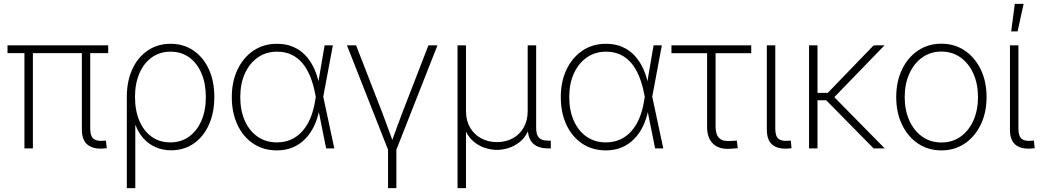

<svg xmlns="http://www.w3.org/2000/svg" viewBox="-20 -762 5348 986"><path d="M507.3 1Q455.6 3.9 428 -20.3Q400.4 -44.4 400.4 -96.7V-513.7H443.4V-101.6Q443.4 -63.5 459.7 -49.8Q476.1 -36.1 509.8 -39.1Q515.1 -39.6 517.6 -39.6Q520 -39.6 523.9 -40L528.3 -1Q523.9 -0.5 518.6 0Q513.2 0.5 507.3 1ZM105.5 0V-513.7H148.9V0ZM18.6 -489.3V-529.3H535.6V-489.3Z M631.3 204.1V-264.2Q631.3 -345.7 659.7 -407Q688 -468.3 738.8 -502.7Q789.6 -537.1 856 -537.1Q922.9 -537.1 973.4 -502.7Q1023.9 -468.3 1052.2 -407Q1080.6 -345.7 1080.6 -264.2Q1080.6 -182.6 1052.5 -120.8Q1024.4 -59.1 974.6 -24.7Q924.8 9.8 858.9 9.8Q813.5 9.8 777.1 -7.1Q740.7 -23.9 715.3 -53Q689.9 -82 676.8 -118.2H674.8V204.1ZM854.5 -30.8Q909.7 -30.8 950.7 -60.3Q991.7 -89.8 1014.4 -142.3Q1037.1 -194.8 1037.1 -264.2Q1037.1 -333 1014.6 -385.5Q992.2 -438 951.7 -467.3Q911.1 -496.6 856 -496.6Q800.3 -496.6 759.3 -467Q718.3 -437.5 695.8 -385Q673.3 -332.5 673.3 -264.2Q673.3 -194.8 695.6 -142.1Q717.8 -89.4 758.5 -60.1Q799.3 -30.8 854.5 -30.8Z M1401.9 10.3Q1332.5 10.3 1280.3 -24.7Q1228 -59.6 1199.2 -121.6Q1170.4 -183.6 1170.4 -263.7Q1170.4 -343.3 1200 -405Q1229.5 -466.8 1281.7 -502Q1334 -537.1 1402.3 -537.1Q1448.7 -537.1 1485.4 -521.5Q1522 -505.9 1548.6 -477.5Q1575.2 -449.2 1593 -410.6Q1610.8 -372.1 1619.6 -325.2H1633.8L1639.6 -267.6L1696.8 0H1654.8L1597.7 -284.7Q1588.4 -332 1572.3 -371.1Q1556.2 -410.2 1532.5 -438.2Q1508.8 -466.3 1476.6 -481.4Q1444.3 -496.6 1402.8 -496.6Q1346.7 -496.6 1304.2 -467Q1261.7 -437.5 1237.8 -385Q1213.9 -332.5 1213.9 -263.7Q1213.9 -194.3 1237.3 -141.8Q1260.7 -89.4 1303 -60.1Q1345.2 -30.8 1401.9 -30.8Q1441.9 -30.8 1474.4 -45.2Q1506.8 -59.6 1531.7 -87.2Q1556.6 -114.7 1573.2 -153.6Q1589.8 -192.4 1597.7 -240.7L1647 -529.3H1689.5L1639.6 -263.2L1634.3 -202.1H1620.6Q1611.8 -153.8 1593 -114.7Q1574.2 -75.7 1546.4 -47.6Q1518.6 -19.5 1482.4 -4.6Q1446.3 10.3 1401.9 10.3Z M1974.1 10.3 1761.7 -529.3H1808.6L1943.4 -182.6Q1958.5 -143.6 1972.4 -104.2Q1986.3 -64.9 2001 -26.4H1988.3Q2002.9 -64.9 2016.8 -104.2Q2030.8 -143.6 2045.9 -182.6L2180.2 -529.3H2226.6L2014.2 10.3ZM1972.7 204.1V-3.9H2015.6V204.1Z M2329.6 204.1V-529.3H2373V-191.4Q2373 -143.1 2393.8 -107.2Q2414.6 -71.3 2450.7 -51.8Q2486.8 -32.2 2532.2 -32.2Q2577.6 -32.2 2613.3 -51.8Q2648.9 -71.3 2669.4 -107.2Q2689.9 -143.1 2689.9 -191.4V-529.3H2733.4V-105Q2733.4 -69.3 2748 -54.4Q2762.7 -39.6 2795.9 -39.6H2808.6V0H2795.4Q2742.7 0 2716.6 -25.9Q2690.4 -51.8 2690.4 -105V-176.8H2709Q2709 -124 2691.9 -88.6Q2674.8 -53.2 2647.9 -32Q2621.1 -10.7 2590.1 -1.5Q2559.1 7.8 2531.7 7.8Q2504.4 7.8 2473.6 -1.5Q2442.9 -10.7 2415.8 -32Q2388.7 -53.2 2371.8 -88.6Q2355 -124 2355 -176.8H2373V204.1Z M3091.3 10.3Q3022 10.3 2969.7 -24.7Q2917.5 -59.6 2888.7 -121.6Q2859.9 -183.6 2859.9 -263.7Q2859.9 -343.3 2889.4 -405Q2918.9 -466.8 2971.2 -502Q3023.4 -537.1 3091.8 -537.1Q3138.2 -537.1 3174.8 -521.5Q3211.4 -505.9 3238 -477.5Q3264.6 -449.2 3282.5 -410.6Q3300.3 -372.1 3309.1 -325.2H3323.2L3329.1 -267.6L3386.2 0H3344.2L3287.1 -284.7Q3277.8 -332 3261.7 -371.1Q3245.6 -410.2 3221.9 -438.2Q3198.2 -466.3 3166 -481.4Q3133.8 -496.6 3092.3 -496.6Q3036.1 -496.6 2993.7 -467Q2951.2 -437.5 2927.2 -385Q2903.3 -332.5 2903.3 -263.7Q2903.3 -194.3 2926.8 -141.8Q2950.2 -89.4 2992.4 -60.1Q3034.7 -30.8 3091.3 -30.8Q3131.3 -30.8 3163.8 -45.2Q3196.3 -59.6 3221.2 -87.2Q3246.1 -114.7 3262.7 -153.6Q3279.3 -192.4 3287.1 -240.7L3336.4 -529.3H3378.9L3329.1 -263.2L3323.7 -202.1H3310.1Q3301.3 -153.8 3282.5 -114.7Q3263.7 -75.7 3235.8 -47.6Q3208 -19.5 3171.9 -4.6Q3135.7 10.3 3091.3 10.3Z M3729 2Q3672.4 5.9 3641.8 -23.9Q3611.3 -53.7 3611.3 -108.4V-488.8H3428.2V-529.3H3837.9V-488.8H3654.8V-111.3Q3654.8 -71.3 3673.3 -53Q3691.9 -34.7 3729.5 -38.1Q3737.8 -38.1 3746.8 -38.8Q3755.9 -39.6 3764.2 -40L3768.6 -1Q3759.3 0 3749.3 0.7Q3739.3 1.5 3729 2Z M4024.9 1Q3972.2 3.9 3945.1 -19.8Q3918 -43.5 3918 -96.7V-529.3H3961.4V-101.6Q3961.4 -63 3977.3 -49.6Q3993.2 -36.1 4027.3 -39.1Q4031.7 -39.6 4034.7 -39.6Q4037.6 -39.6 4041 -40L4044.9 -1Q4041 -0.5 4035.6 0Q4030.3 0.5 4024.9 1Z M4178.2 -529.3V0H4134.8V-529.3ZM4522.5 -529.3 4249 -247.1H4157.2V-285.2H4231L4466.8 -529.3ZM4466.3 0 4216.3 -253.9 4248.5 -279.3 4523.4 0Z M4814.5 10.3Q4746.6 10.3 4694.1 -25.1Q4641.6 -60.5 4612.1 -122.3Q4582.5 -184.1 4582.5 -263.2Q4582.5 -343.3 4612.1 -405Q4641.6 -466.8 4694.1 -502.2Q4746.6 -537.6 4814.5 -537.6Q4882.3 -537.6 4934.6 -502.2Q4986.8 -466.8 5016.6 -405Q5046.4 -343.3 5046.4 -263.2Q5046.4 -184.1 5016.6 -122.3Q4986.8 -60.5 4934.8 -25.1Q4882.8 10.3 4814.5 10.3ZM4814.5 -30.3Q4871.1 -30.3 4913.3 -60.5Q4955.6 -90.8 4979 -143.6Q5002.4 -196.3 5002.4 -263.2Q5002.4 -330.6 4979 -383.3Q4955.6 -436 4913.3 -466.6Q4871.1 -497.1 4814.5 -497.1Q4758.3 -497.1 4715.8 -466.6Q4673.3 -436 4649.7 -383.3Q4626 -330.6 4626 -263.2Q4626 -196.3 4649.7 -143.6Q4673.3 -90.8 4715.8 -60.5Q4758.3 -30.3 4814.5 -30.3Z M5273.4 1Q5220.7 3.9 5193.6 -19.8Q5166.5 -43.5 5166.5 -96.7V-529.3H5210V-101.6Q5210 -63 5225.8 -49.6Q5241.7 -36.1 5275.9 -39.1Q5280.3 -39.6 5283.2 -39.6Q5286.1 -39.6 5289.6 -40L5293.5 -1Q5289.6 -0.5 5284.2 0Q5278.8 0.5 5273.4 1ZM5172.9 -600.6 5191.4 -742.2H5236.8L5205.6 -600.6Z"/></svg>

Font: Inter 24pt ExtraLight
Style: Regular
Weight: 250
Designer: Rasmus Andersson
Foundry: rsms
Version: Version 4.001;git-66647c0bb